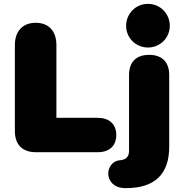

<svg xmlns="http://www.w3.org/2000/svg" viewBox="-20 -788 941 994"><path d="M166 0H486C545 0 582 -32 582 -89C582 -146 545 -178 486 -178H272V-555C272 -625 234 -670 165 -670C96 -670 57 -625 57 -555V-109C57 -39 96 0 166 0ZM631 186C786 186 856 110 856 -29V-399C856 -467 819 -504 752 -504C685 -504 648 -467 648 -399V-8C648 24 633 39 599 42C521 49 511 186 631 186ZM746 -542C809 -542 859 -592 859 -654C859 -718 809 -768 746 -768C683 -768 633 -718 633 -654C633 -592 683 -542 746 -542Z"/></svg>

Font: SN Pro Black
Style: Regular
Weight: 900
Designer: Tobias Whetton
Foundry: Supernotes
Version: Version 1.001;Glyphs 3.2 (3249)